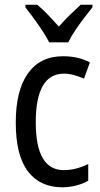

<svg xmlns="http://www.w3.org/2000/svg" viewBox="-20 -852 427 816"><path d="M245 -56Q150 -56 98.5 -124Q47 -192 47 -331Q47 -468 99 -540.5Q151 -613 248 -613Q282 -613 311 -606Q340 -599 362 -587L337 -518Q316 -527 294 -533Q272 -539 252 -539Q132 -539 132 -332Q132 -129 251 -129Q279 -129 305 -136Q331 -143 355 -155V-84Q333 -71 303.5 -63.5Q274 -56 245 -56ZM189 -672Q172 -705 143 -746.5Q114 -788 88 -821V-832H138Q159 -815 183 -790Q207 -765 230 -739Q256 -768 276.5 -788Q297 -808 323 -832H373V-821Q357 -801 337 -775Q317 -749 299 -722Q281 -695 270 -672Z"/></svg>

Font: Noto Sans Malayalam UI Condensed
Style: Regular
Weight: 400
Width: 3
Designer: Jelle Bosma - Monotype Design Team
Foundry: Monotype Imaging Inc.
Version: Version 2.104; ttfautohint (v1.8.4.7-5d5b)